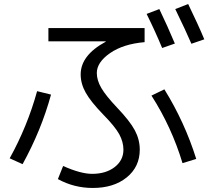

<svg xmlns="http://www.w3.org/2000/svg" viewBox="-20 -872 1040 952"><path d="M220 -733H697V-663Q591 -654 525.5 -608.5Q460 -563 460 -510Q460 -474 482.5 -435.5Q505 -397 560 -339Q624 -272 648.5 -226Q673 -180 673 -130Q673 -45 608.5 7.5Q544 60 440 60Q347 60 267 16L293 -49Q380 -10 437 -10Q505 -10 548.5 -43.5Q592 -77 592 -130Q592 -168 571.5 -206Q551 -244 490 -306Q430 -368 405 -412.5Q380 -457 380 -503Q380 -598 504 -665V-667H220ZM707 -803 770 -827Q810 -744 847 -656L784 -634Q750 -716 707 -803ZM849 -827 913 -852Q963 -749 993 -677L929 -655Q903 -716 849 -827ZM731 -398 795 -429Q896 -266 953 -84L885 -63Q831 -242 731 -398ZM233 -403Q185 -227 92 -58L28 -87Q116 -246 164 -420Z"/></svg>

Font: M PLUS 1p
Style: Regular
Weight: 400
Version: Version 1.062